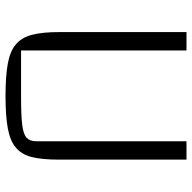

<svg xmlns="http://www.w3.org/2000/svg" viewBox="-20 -644 680 679"><g transform="rotate(90 319.5 -305.0)"><path d="M320 15Q250 15 206 7Q162 -1 137.5 -21.5Q113 -42 103.5 -79Q94 -116 94 -173V-625H159V-40H325Q388 -40 421.5 -44Q455 -48 467.5 -59.5Q480 -71 480 -93V-625H545V-173Q545 -115 536 -78.5Q527 -42 502.5 -21.5Q478 -1 434 7Q390 15 320 15Z"/></g></svg>

Font: Changa ExtraLight
Style: Regular
Weight: 250
Designer: Eduardo Rodriguez Tunni
Foundry: Eduardo Rodriguez Tunni
Version: Version 3.002; ttfautohint (v1.8.2)